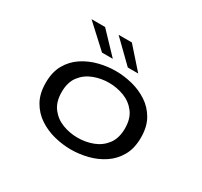

<svg xmlns="http://www.w3.org/2000/svg" viewBox="-147 -899 1168 1109"><g transform="rotate(30 437.5 -345.0)"><path d="M439.5 11Q385 11 329 -3Q273 -17 226 -48Q179 -79 150.5 -129Q122 -179 122 -251Q122 -323 150.5 -372.8Q179 -422.5 226 -453.2Q273 -484 329 -498Q385 -512 439.5 -512Q494.5 -512 550.5 -498Q606.5 -484 653.2 -453.2Q700 -422.5 728.5 -372.8Q757 -323 757 -251Q757 -179 728.5 -129Q700 -79 653.2 -48Q606.5 -17 550.5 -3Q494.5 11 439.5 11ZM439.5 -67.5Q493 -67.5 541.2 -86Q589.5 -104.5 620 -145Q650.5 -185.5 650.5 -251Q650.5 -316 619.8 -356.2Q589 -396.5 540.8 -415Q492.5 -433.5 439.5 -433.5Q387 -433.5 338.5 -415Q290 -396.5 259.2 -356.2Q228.5 -316 228.5 -251Q228.5 -185.5 259.2 -145Q290 -104.5 338.2 -86Q386.5 -67.5 439.5 -67.5ZM488.5 -564 348 -701H436.5L558 -564ZM316.5 -564 167.5 -701H258L388.5 -564Z"/></g></svg>

Font: Trispace SemiExpanded
Style: Regular
Weight: 400
Width: 6
Designer: Tyler Finck
Foundry: Etcetera Type Company
Version: Version 1.210; ttfautohint (v1.8.3)